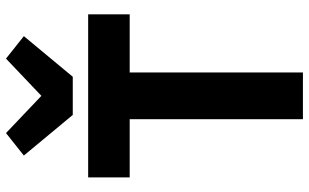

<svg xmlns="http://www.w3.org/2000/svg" viewBox="-210 -794 1005 624"><g transform="rotate(-90 292.0 -482.5)"><path d="M354 -748H230L98 -907L171 -965L292 -850L413 -965L486 -907ZM557 -563H368V0H216V-563H27V-698H557Z"/></g></svg>

Font: Aneliza
Style: Bold
Weight: 700
Designer: Mike Abbink, Paul van der Laan, Pieter van Rosmalen
Foundry: Bold Monday
Version: Version 3.0